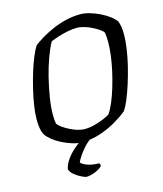

<svg xmlns="http://www.w3.org/2000/svg" viewBox="-132 -817 943 1113"><g transform="rotate(-15 339.5 -260.0)"><path d="M274 0Q248 0 217.5 -9.5Q187 -19 158 -33.5Q129 -48 106.5 -66Q84 -84 73 -100Q63 -116 58.5 -140Q54 -164 54 -195Q54 -231 61 -277Q68 -323 80 -373Q92 -423 106.5 -470Q121 -517 136.5 -554Q152 -591 166 -612Q188 -629 219 -647.5Q250 -666 287.5 -682.5Q325 -699 368 -709.5Q411 -720 457 -720Q481 -720 511 -711.5Q541 -703 570 -689Q599 -675 622.5 -657.5Q646 -640 658 -623Q665 -608 668 -586.5Q671 -565 671 -541Q671 -504 664 -456Q657 -408 644.5 -356.5Q632 -305 616.5 -256.5Q601 -208 585 -169.5Q569 -131 554 -111Q527 -88 483 -62Q439 -36 385.5 -18Q332 0 274 0ZM308 -70Q339 -70 370.5 -78.5Q402 -87 427.5 -98Q453 -109 464 -117Q481 -142 496.5 -179Q512 -216 525.5 -261Q539 -306 549.5 -353Q560 -400 565.5 -444.5Q571 -489 571 -525Q571 -539 570 -553.5Q569 -568 567 -579Q565 -586 549.5 -597.5Q534 -609 511.5 -621Q489 -633 463.5 -641Q438 -649 417 -649Q389 -649 359.5 -643Q330 -637 303.5 -628.5Q277 -620 256 -611Q237 -577 218 -525.5Q199 -474 184.5 -415Q170 -356 161 -299.5Q152 -243 152 -198Q152 -181 153 -167.5Q154 -154 157 -143Q164 -132 181.5 -119.5Q199 -107 221.5 -95.5Q244 -84 267 -77Q290 -70 308 -70ZM248 200Q241 200 220 190Q199 180 179 164Q159 148 154 129Q160 101 178.5 74.5Q197 48 222 25.5Q247 3 273 -14L338 -15Q311 2 289 26Q267 50 252 72.5Q237 95 231 110Q246 125 274 134Q302 143 339 143Q341 146 343 150.5Q345 155 343 162Q327 178 298 189Q269 200 248 200Z"/></g></svg>

Font: Texturina Medium 12pt Medium
Style: Italic
Weight: 500
Italic angle: -11°
Version: Version 1.002